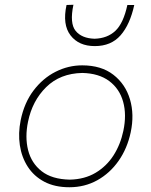

<svg xmlns="http://www.w3.org/2000/svg" viewBox="-20 -779 637 808"><path d="M272 9Q210.5 9 166.5 -14.2Q122.5 -37.5 96.8 -77.5Q71 -117.5 63.5 -168Q56 -218.5 67 -273Q82 -346.5 121.2 -398.2Q160.5 -450 214 -477Q267.5 -504 326 -504Q406 -504 457 -464.5Q508 -425 527 -360.8Q546 -296.5 530 -222Q515.5 -154 479 -102Q442.5 -50 389.5 -20.5Q336.5 9 272 9ZM274 -23Q336.5 -24.5 382.5 -52Q428.5 -79.5 457.8 -125.2Q487 -171 499 -228Q513.5 -296 498.2 -350.8Q483 -405.5 439.5 -438Q396 -470.5 326 -472Q233 -470 174.5 -412.5Q116 -355 98 -267Q84.5 -202.5 98.2 -147.5Q112 -92.5 155.2 -58.5Q198.5 -24.5 274 -23ZM379 -585Q311.5 -585 276.8 -630.2Q242 -675.5 260 -758L289 -759Q272.5 -681 298.2 -649.2Q324 -617.5 378 -616Q432 -617.5 465.8 -649.5Q499.5 -681.5 516 -758H545Q527 -675.5 487.2 -630.2Q447.5 -585 379 -585Z"/></svg>

Font: Commissioner Flair Thin
Style: Italic
Weight: 100
Italic angle: -12°
Designer: Kostas Bartsokas
Foundry: Kostas Bartsokas
Version: Version 1.000; ttfautohint (v1.8.3)